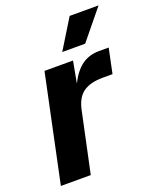

<svg xmlns="http://www.w3.org/2000/svg" viewBox="-138 -822 743 905"><g transform="rotate(-20 233.5 -369.5)"><path d="M9 0 122 -536H265L245 -428Q273 -484 309.5 -510Q346 -536 396 -536H444L418 -412H369Q306 -412 270.5 -386.5Q235 -361 223 -301L159 0ZM231 -591 322 -739H467L346 -591Z"/></g></svg>

Font: Geist
Style: Bold Italic
Weight: 700
Italic angle: -12°
Designer: Basement.studio, Andrés Briganti, Mateo Zaragoza
Foundry: Basement.studio, Vercel, Andrés Briganti, Guido Ferreyra, Mateo Zaragoza
Version: Version 1.500; ttfautohint (v1.8.4.7-5d5b)